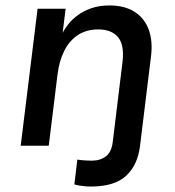

<svg xmlns="http://www.w3.org/2000/svg" viewBox="-20 -535 641 705"><path d="M494 2Q485 72 442.5 111Q400 150 313 150Q301 150 283 148Q265 146 253 142L264 51Q276 53 291 54Q306 55 316 55Q349 55 369.5 38.5Q390 22 394 -14L430 -309Q437 -371 413 -399Q389 -427 341 -427Q297 -427 265.5 -406Q234 -385 215.5 -347.5Q197 -310 191 -260L159 0H56L118 -503H221L210 -414Q217 -429 231 -446.5Q245 -464 266 -479.5Q287 -495 316 -505Q345 -515 382 -515Q437 -515 473.5 -492Q510 -469 526 -426.5Q542 -384 534 -324Z"/></svg>

Font: Inclusive Sans Medium
Style: Italic
Weight: 500
Italic angle: -7°
Designer: Olivia King
Foundry: Olivia King
Version: Version 2.004